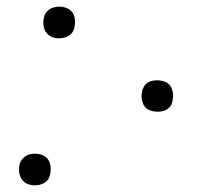

<svg xmlns="http://www.w3.org/2000/svg" viewBox="-20 -548 640 576"><path d="M157 -433Q146 -433 136 -437Q126 -441 119.5 -449.5Q113 -458 111 -469.5Q109 -481 111 -492Q112 -500 116.5 -507.5Q121 -515 127.5 -519.5Q134 -524 142 -526Q150 -528 158 -528Q169 -528 179.5 -524Q190 -520 196.5 -511.5Q203 -503 204.5 -491.5Q206 -480 204 -469Q203 -461 199 -454Q195 -447 188 -442Q181 -437 173 -435Q165 -433 157 -433ZM452 -213Q446 -213 438.5 -214.5Q431 -216 425 -219Q419 -222 415 -227Q411 -232 408.5 -238.5Q406 -245 405 -253Q404 -261 405 -266L406 -271Q406 -276 408 -280.5Q410 -285 412.5 -289.5Q415 -294 419.5 -297.5Q424 -301 428.5 -303Q433 -305 439 -306Q445 -307 448 -307H452Q459 -307 466 -305.5Q473 -304 479 -301Q485 -298 489 -293Q493 -288 495.5 -281.5Q498 -275 499 -267Q500 -259 499 -255L498 -249Q497 -244 496 -239.5Q495 -235 492 -230.5Q489 -226 484.5 -222.5Q480 -219 475.5 -217Q471 -215 465.5 -214Q460 -213 456 -213ZM84 8Q73 8 63 4Q53 0 46.5 -8.5Q40 -17 38 -28.5Q36 -40 38 -51Q39 -59 43.5 -66Q48 -73 54.5 -78Q61 -83 69 -85Q77 -87 85 -87Q96 -87 106.5 -83Q117 -79 123.5 -70.5Q130 -62 131.5 -50.5Q133 -39 131 -28Q130 -20 126 -12.5Q122 -5 115 -0.5Q108 4 100 6Q92 8 84 8Z"/></svg>

Font: Iosevka Aile Extralight
Style: Italic
Weight: 200
Italic angle: -9°
Designer: Belleve Invis
Foundry: Belleve Invis
Version: Version 31.1.0; ttfautohint (v1.8.4)